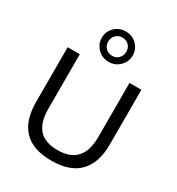

<svg xmlns="http://www.w3.org/2000/svg" viewBox="-228 -1136 1190 1288"><g transform="rotate(30 366.5 -491.5)"><path d="M367 9Q222 9 151.5 -64.5Q81 -138 81 -281V-705H175V-284Q175 -179 221 -126Q267 -73 367 -73Q463 -73 511.5 -126Q560 -179 560 -284V-705H652V-281Q652 -138 580 -64.5Q508 9 367 9ZM367 -757Q334 -757 306.5 -773Q279 -789 263 -816Q247 -843 247 -875Q247 -908 263 -934.5Q279 -961 306 -976.5Q333 -992 367 -992Q401 -992 428 -976.5Q455 -961 471 -934.5Q487 -908 487 -875Q487 -842 471 -815.5Q455 -789 428.5 -773Q402 -757 367 -757ZM367 -804Q398 -804 417.5 -824.5Q437 -845 437 -875Q437 -905 418 -925Q399 -945 367 -945Q337 -945 317 -924.5Q297 -904 297 -875Q297 -845 316.5 -824.5Q336 -804 367 -804Z"/></g></svg>

Font: Mulish Medium
Style: Regular
Weight: 500
Designer: Vernon Adams
Foundry: Vernon Adams
Version: Version 3.603; ttfautohint (v1.8.3)